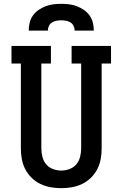

<svg xmlns="http://www.w3.org/2000/svg" viewBox="-20 -975 640 1003"><path d="M300 8Q272 8 244 3Q216 -2 191 -14Q166 -26 145.5 -46Q125 -66 112 -91Q99 -116 94 -144Q89 -172 89 -200V-643H40V-735H246V-643H196V-200Q196 -178 201.5 -156Q207 -134 221 -117Q235 -100 256.5 -92Q278 -84 300 -84Q322 -84 343.5 -92Q365 -100 379 -117Q393 -134 398.5 -156Q404 -178 404 -200V-643H354V-735H560V-643H511V-200Q511 -172 506 -144Q501 -116 488 -91Q475 -66 454.5 -46Q434 -26 409 -14Q384 -2 356 3Q328 8 300 8ZM130 -815Q130 -836 135 -856.5Q140 -877 152 -894Q164 -911 181.5 -923Q199 -935 218.5 -942.5Q238 -950 258.5 -952.5Q279 -955 300 -955Q321 -955 341.5 -952.5Q362 -950 381.5 -942.5Q401 -935 418.5 -923Q436 -911 448 -894Q460 -877 465 -856.5Q470 -836 470 -815H370Q370 -828 364.5 -839.5Q359 -851 348.5 -857.5Q338 -864 325.5 -866.5Q313 -869 300 -869Q287 -869 274.5 -866.5Q262 -864 251.5 -857.5Q241 -851 235.5 -839.5Q230 -828 230 -815Z"/></svg>

Font: Iosevka Slab Semibold Extended
Style: Regular
Weight: 600
Width: 7
Monospace: yes
Designer: Belleve Invis
Foundry: Belleve Invis
Version: Version 11.1.0; ttfautohint (v1.8.3)